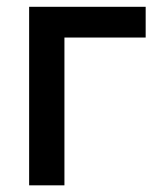

<svg xmlns="http://www.w3.org/2000/svg" viewBox="-20 -556 478 576"><path d="M417 -535.6V-443.4H173.3V0H67.4V-535.6Z"/></svg>

Font: Inter 20pt Medium
Style: Regular
Weight: 500
Version: Version 4.001;git-66647c0bb